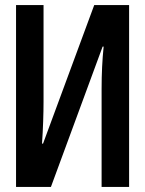

<svg xmlns="http://www.w3.org/2000/svg" viewBox="-20 -734 570 754"><path d="M43 0V-714H151V-334Q151 -300 149.5 -256.5Q148 -213 145 -170H149L350 -714H487V0H379V-385Q379 -430 381 -471Q383 -512 387 -551H383L180 0Z"/></svg>

Font: Noto Sans Mono Condensed SemiBold
Style: Regular
Weight: 600
Width: 3
Designer: Monotype Design Team
Foundry: Monotype Imaging Inc.
Version: Version 2.014